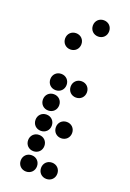

<svg xmlns="http://www.w3.org/2000/svg" viewBox="-150 -843 600 887"><g transform="rotate(20 150.0 -400.0)"><path d="M200 -710C223 -710 240 -727 240 -750C240 -773 223 -790 200 -790C177 -790 160 -773 160 -750C160 -727 177 -710 200 -710ZM100 -610C123 -610 140 -627 140 -650C140 -673 123 -690 100 -690C77 -690 60 -673 60 -650C60 -627 77 -610 100 -610ZM100 -410C123 -410 140 -427 140 -450C140 -473 123 -490 100 -490C77 -490 60 -473 60 -450C60 -427 77 -410 100 -410ZM200 -410C223 -410 240 -427 240 -450C240 -473 223 -490 200 -490C177 -490 160 -473 160 -450C160 -427 177 -410 200 -410ZM100 -310C123 -310 140 -327 140 -350C140 -373 123 -390 100 -390C77 -390 60 -373 60 -350C60 -327 77 -310 100 -310ZM100 -210C123 -210 140 -227 140 -250C140 -273 123 -290 100 -290C77 -290 60 -273 60 -250C60 -227 77 -210 100 -210ZM200 -210C223 -210 240 -227 240 -250C240 -273 223 -290 200 -290C177 -290 160 -273 160 -250C160 -227 177 -210 200 -210ZM100 -110C123 -110 140 -127 140 -150C140 -173 123 -190 100 -190C77 -190 60 -173 60 -150C60 -127 77 -110 100 -110ZM100 -10C123 -10 140 -27 140 -50C140 -73 123 -90 100 -90C77 -90 60 -73 60 -50C60 -27 77 -10 100 -10ZM200 -10C223 -10 240 -27 240 -50C240 -73 223 -90 200 -90C177 -90 160 -73 160 -50C160 -27 177 -10 200 -10Z"/></g></svg>

Font: TINY 5x3 80
Style: Regular
Weight: 200
Designer: Jack Halten Fahnestock
Foundry: Velvetyne Type Foundry
Version: Version 1.002;hotconv 1.0.109;makeotfexe 2.5.65596